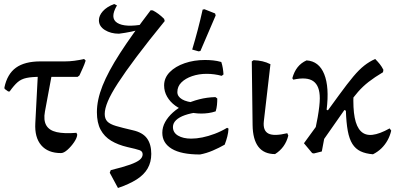

<svg xmlns="http://www.w3.org/2000/svg" viewBox="-20 -758 1989 957"><path d="M284 5Q219 5 185.5 -34Q152 -73 156 -144L170 -412H243L204 -202Q196 -159 210.5 -133.5Q225 -108 262.5 -99.5Q300 -91 361 -96L365 -87Q364 -71 349.5 -49.5Q335 -28 316.5 -11.5Q298 5 284 5ZM21 -302 3 -315 2 -322Q16 -389 59.5 -420.5Q103 -452 182 -452H304Q348 -452 399 -464L407 -456Q401 -437 393 -419.5Q385 -402 376 -382L367 -375H181Q138 -375 112 -369.5Q86 -364 68 -348.5Q50 -333 28 -302Z M568 179 527 103 532 90Q594 75 628.5 62.5Q663 50 677 38Q691 26 691 11Q691 -4 675.5 -9.5Q660 -15 615 -25Q568 -36 534 -56.5Q500 -77 481.5 -111.5Q463 -146 463 -199Q463 -260 491 -330.5Q519 -401 578 -492.5Q637 -584 731 -707L742 -706Q771 -691 798 -664L801 -653Q717 -550 660 -474Q603 -398 568 -344Q533 -290 517.5 -253Q502 -216 502 -190Q502 -166 515 -152.5Q528 -139 558.5 -130Q589 -121 641 -109Q691 -98 712.5 -68.5Q734 -39 734 9Q734 50 716 81.5Q698 113 661 136.5Q624 160 568 179ZM573 -590Q532 -590 502.5 -608.5Q473 -627 473 -657Q473 -680 492.5 -702Q512 -724 549 -738L563 -731Q526 -668 564.5 -644Q603 -620 696 -637L698 -617Q667 -607 636 -600.5Q605 -594 573 -590Z M977 12Q883 12 836 -16.5Q789 -45 789 -96Q789 -124 803 -149.5Q817 -175 842 -197.5Q867 -220 900.5 -236.5Q934 -253 973 -263Q1012 -273 1054 -274L1063 -267Q1063 -251 1061.5 -235Q1060 -219 1055 -203Q1008 -204 969 -199Q930 -194 901.5 -184Q873 -174 857.5 -159Q842 -144 842 -125Q842 -97 867.5 -82Q893 -67 933 -67Q959 -67 988.5 -73Q1018 -79 1050 -91Q1082 -103 1112 -121L1119 -117Q1118 -97 1113 -77.5Q1108 -58 1100 -37Q1072 -21 1040.5 -7.5Q1009 6 977 12ZM983 -192Q946 -192 912.5 -202.5Q879 -213 853.5 -231.5Q828 -250 813 -276Q798 -302 798 -332Q798 -370 826 -398.5Q854 -427 900.5 -443Q947 -459 1001 -459Q1022 -459 1042 -457Q1062 -455 1083 -449Q1088 -434 1090.5 -418.5Q1093 -403 1094 -387L1085 -380Q1048 -390 1010 -390Q971 -390 937.5 -378.5Q904 -367 884 -347Q864 -327 864 -299Q864 -277 887.5 -263Q911 -249 956 -246L1055 -203Q1037 -197 1019 -194.5Q1001 -192 983 -192ZM970 -502 938 -511Q953 -561 966 -610.5Q979 -660 990 -710L999 -712L1052 -691L1055 -681L979 -504Z M1351 10Q1241 10 1239 -135L1235 -452L1244 -458Q1268 -457 1288 -452.5Q1308 -448 1328 -438L1295 -153Q1290 -107 1317.5 -92.5Q1345 -78 1412 -94L1417 -82Q1402 -22 1351 10Z M1545 7 1536 5 1495 -44 1669 -283Q1712 -342 1741 -376.5Q1770 -411 1795.5 -431Q1821 -451 1850 -464Q1863 -451 1873 -438.5Q1883 -426 1891 -410L1889 -398Q1847 -373 1817.5 -350Q1788 -327 1764.5 -300Q1741 -273 1715 -236ZM1544 7 1530 -18Q1553 -113 1563.5 -173.5Q1574 -234 1574 -268Q1574 -330 1542 -353Q1510 -376 1442 -361L1437 -368Q1446 -401 1463.5 -423Q1481 -445 1508 -457Q1570 -453 1596 -388.5Q1622 -324 1608 -211L1622 -205L1584 -3ZM1839 11Q1802 8 1777 -4Q1752 -16 1736.5 -40.5Q1721 -65 1713.5 -105.5Q1706 -146 1704 -206L1691 -213L1742 -291Q1739 -218 1748 -171.5Q1757 -125 1779 -103.5Q1801 -82 1836.5 -86Q1872 -90 1922 -118L1930 -107Q1924 -81 1911.5 -58.5Q1899 -36 1881 -18.5Q1863 -1 1839 11Z"/></svg>

Font: Alegreya
Style: Regular
Weight: 400
Designer: Juan Pablo del Peral
Foundry: Huerta Tipografica
Version: Version 2.009